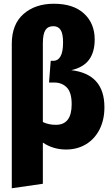

<svg xmlns="http://www.w3.org/2000/svg" viewBox="-20 -781 596 1026"><path d="M538 -208Q538 -140 511.5 -88.5Q485 -37 438.5 -9.5Q392 18 333 18Q264 18 209 -19V201L43 225V-547Q43 -651 105.5 -706Q168 -761 268 -761Q372 -761 429 -708.5Q486 -656 486 -570Q486 -503 456 -462Q426 -421 361 -406Q538 -385 538 -208ZM363 -224Q363 -287 337 -313.5Q311 -340 270 -340H242L251 -456H264Q317 -456 317 -554Q317 -601 304 -621Q291 -641 265 -641Q236 -641 222.5 -620Q209 -599 209 -549V-129Q239 -114 279 -114Q363 -114 363 -224Z"/></svg>

Font: Fira Sans Condensed ExtraBold
Style: Regular
Weight: 800
Width: 3
Designer: Carrois Corporate & Edenspiekermann AG
Foundry: Carrois Corporate GbR & Edenspiekermann AG
Version: Version 4.203